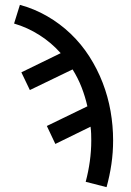

<svg xmlns="http://www.w3.org/2000/svg" viewBox="-20 -548 540 791"><path d="M419 223 333 201Q344 160 350 117Q356 74 356 31Q356 17 355.5 3Q355 -11 353 -26L208 45L173 -29L340 -110Q331 -150 316 -188.5Q301 -227 279 -262L103 -177L68 -250L230 -329Q192 -372 142.5 -403.5Q93 -435 38 -451L62 -528Q121 -512 174 -481.5Q227 -451 271 -409Q315 -367 348 -315.5Q381 -264 403 -207Q425 -150 435.5 -90Q446 -30 446 31Q446 80 439 128Q432 176 419 223Z"/></svg>

Font: Iosevka Curly Medium
Style: Regular
Weight: 500
Monospace: yes
Designer: Belleve Invis
Foundry: Belleve Invis
Version: Version 22.1.2; ttfautohint (v1.8.4)